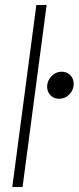

<svg xmlns="http://www.w3.org/2000/svg" viewBox="-20 -747 314 766"><path d="M125 -727H166L70 -1H29ZM168 -401Q168 -425 185.5 -443Q203 -461 226 -461Q247 -461 260.5 -447Q274 -433 274 -413Q274 -388 257 -370.5Q240 -353 215 -353Q195 -353 181.5 -367Q168 -381 168 -401Z"/></svg>

Font: Bellota Text Light
Style: Italic
Weight: 300
Italic angle: -7.5°
Designer: Kemie Guaida
Foundry: Kemie Guaida
Version: Version 4.001